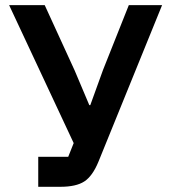

<svg xmlns="http://www.w3.org/2000/svg" viewBox="-20 -718 659 738"><path d="M127 0V-115.2H242.2L263.2 -168L15.1 -698.2H151.9L267.1 -446.8L323.2 -314H327.1L376 -449.2L475.1 -698.2H603L357.9 -95.2Q335.4 -41 304 -20.5Q272.5 0 211.9 0Z"/></svg>

Font: Anuphan SemiBold
Style: Bold
Weight: 600
Designer: Mike Abbink, Paul van der Laan, Pieter van Rosmalen, Mint Tantisuwanna
Foundry: Bold Monday; Cadson Demak
Version: Version 3.002;hotconv 1.0.109;makeotfexe 2.5.65596